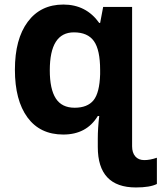

<svg xmlns="http://www.w3.org/2000/svg" viewBox="-20 -576 703 836"><path d="M416 -252.9V-271Q416 -358.9 388.9 -397Q361.8 -435.1 301.8 -435.1Q196.8 -435.1 196.8 -270Q196.8 -188 222.9 -147.5Q249 -106.9 304.9 -106.9Q360.8 -106.9 387.2 -139.4Q413.6 -171.9 416 -252.9ZM412.1 -476.1H416L429.2 -545.9H555.2V61Q555.2 88.9 569.1 105Q583 121.1 608.2 121.1Q633.3 121.1 663.1 110.8V225.1Q632.8 240.2 571.8 240.2Q405.8 240.2 405.8 64V26.9Q405.8 -17.1 412.1 -70.8H405.8Q356.9 9.8 255.6 9.8Q154.3 9.8 99.6 -64.7Q44.9 -139.2 44.9 -272.5Q44.9 -405.8 100.8 -481Q156.7 -556.2 255.9 -556.2Q355 -556.2 412.1 -476.1Z"/></svg>

Font: NotoSans-Bold
Style: Bold
Weight: 700
Designer: Monotype Design team
Foundry: Monotype Imaging Inc.
Version: Version 1.04